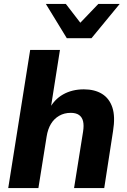

<svg xmlns="http://www.w3.org/2000/svg" viewBox="-20 -960 650 980"><path d="M22 0 134 -705H286L238 -401H230Q256 -452 302 -478Q348 -504 408 -504Q463 -504 500.5 -481Q538 -458 553.5 -411.5Q569 -365 557 -291L512 0H358L404 -288Q409 -320 404 -341Q399 -362 383.5 -373Q368 -384 341 -384Q308 -384 282 -369Q256 -354 240 -327.5Q224 -301 218 -263L176 0ZM321 -765 214 -940H316L390 -844L482 -940H591L447 -765Z"/></svg>

Font: Nunito Sans 11pt ExtraBold
Style: Italic
Weight: 800
Italic angle: -9°
Version: Version 3.101;gftools[0.9.27]